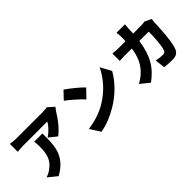

<svg xmlns="http://www.w3.org/2000/svg" viewBox="97 -1756 2765 2765"><g transform="rotate(-45 1480.0 -373.5)"><path d="M914 -620C924 -636 945 -662 957 -677L864 -761C844 -755 780 -752 747 -752H238C194 -752 156 -758 115 -764V-602C167 -607 194 -610 238 -610H724C702 -565 637 -490 563 -443L683 -348C773 -413 864 -536 914 -620ZM552 -538H384C390 -503 392 -478 392 -443C392 -280 368 -189 257 -105C215 -73 183 -60 148 -48L283 62C497 -57 541 -205 550 -373L552 -459L550 -377C552 -402 552 -428 552 -454V-460V-464C552 -473 552 -483 552 -493V-503V-513C552 -521 552 -530 552 -538Z M1467 -561C1407 -625 1283 -723 1214 -770L1103 -653C1137 -629 1181 -593 1224 -555L1232 -548C1278 -507 1321 -466 1347 -437L1467 -561ZM1520 -88C1687 -186 1819 -322 1899 -464L1810 -630C1743 -489 1617 -334 1437 -230C1339 -173 1218 -131 1071 -111L1171 46C1297 26 1418 -28 1520 -88Z M2481 -493H2672C2672 -386 2661 -211 2638 -153L2635 -146C2625 -124 2612 -111 2580 -111C2542 -111 2496 -118 2449 -127L2468 28C2515 32 2569 37 2631 37C2707 37 2744 8 2766 -47C2784 -91 2797 -164 2805 -243L2807 -255C2808 -268 2809 -281 2811 -295L2812 -306C2819 -396 2823 -485 2825 -539C2825 -549 2829 -575 2832 -591L2732 -639C2704 -634 2676 -631 2651 -631H2494C2496 -657 2496 -691 2497 -719C2498 -743 2501 -785 2504 -809H2332C2336 -785 2340 -738 2340 -716C2340 -689 2340 -656 2337 -631H2215C2177 -631 2125 -634 2079 -639V-489C2120 -493 2171 -493 2204 -493H2328C2310 -364 2270 -257 2183 -167C2137 -119 2086 -85 2039 -59L2175 50C2360 -83 2445 -241 2481 -493Z"/></g></svg>

Font: Glow Sans SC Normal ExtraBold
Style: Regular
Weight: 800
Designer: Ryoko NISHIZUKA (kana, bopomofo & ideographs); Paul D. Hunt (Latin, Greek & Cyrillic); Sandoll Communications, Soo-young
Version: Version 0.93